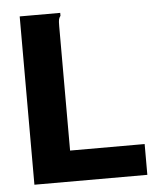

<svg xmlns="http://www.w3.org/2000/svg" viewBox="-48 -665 596 708"><g transform="rotate(-5 250.0 -311.5)"><path d="M51 -623H201V-612Q196 -606 194.5 -599Q193 -592 193 -575V-114H469V0H51Z"/></g></svg>

Font: Inconsolata Black
Style: Regular
Weight: 900
Monospace: yes
Designer: Raph Levien, Cyreal, Brenton Simpson
Foundry: Raph Levien, Cyreal, Google
Version: Version 3.001; ttfautohint (v1.8.2.53-6de2)